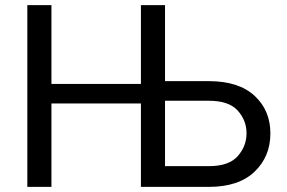

<svg xmlns="http://www.w3.org/2000/svg" viewBox="-20 -731 1121 751"><path d="M531.2 0V-326.2H181.2V0H86.9V-710.9H181.2V-402.8H531.2V-710.9H625.5V-413.6H798.8Q914.6 -413.1 976.1 -356Q1037.6 -298.8 1037.6 -209Q1037.6 -118.7 975.6 -59.3Q913.6 0 796.9 0ZM625.5 -81.1H796.9Q875 -81.1 909.7 -120.1Q944.3 -159.2 944.3 -210Q944.3 -260.3 909.7 -298.6Q875 -336.9 796.9 -336.9H625.5Z"/></svg>

Font: Roboto21382017
Style: Regular
Weight: 400
Designer: Christian Robertson
Foundry: Google
Version: Version 2.138; 2017